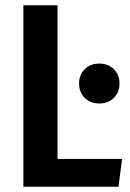

<svg xmlns="http://www.w3.org/2000/svg" viewBox="-20 -711 496 731"><path d="M199 -691V-106H445L431 0H69V-691ZM302.5 -447.5Q324 -469 358 -469Q392 -469 413.5 -447.5Q435 -426 435 -393Q435 -360 413.5 -338.5Q392 -317 358 -317Q324 -317 302.5 -338.5Q281 -360 281 -393Q281 -426 302.5 -447.5Z"/></svg>

Font: Fira Sans Condensed Medium
Style: Regular
Weight: 500
Width: 3
Designer: Carrois Corporate & Edenspiekermann AG
Foundry: Carrois Corporate GbR & Edenspiekermann AG
Version: Version 4.203;PS 004.203;hotconv 1.0.88;makeotf.lib2.5.64775